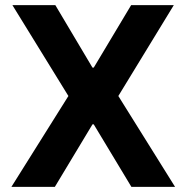

<svg xmlns="http://www.w3.org/2000/svg" viewBox="-20 -727 726 747"><path d="M339.8 -463.9H344.7L490.2 -707H656.2L440.4 -353.5L661.1 0H491.2L344.7 -243.2H339.8L193.4 0H24.4L246.1 -353.5L28.3 -707H195.3Z"/></svg>

Font: Pretendard GOV
Style: Bold
Weight: 700
Designer: Base glyphs from Inter by Rasmus Andersson; Hangeul glyphs from Noto Sans CJK(Source Han Sans) by Jang Soo-young and Kan
Foundry: Kil Hyung-jin
Version: Version 1.309